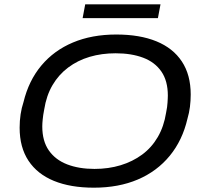

<svg xmlns="http://www.w3.org/2000/svg" viewBox="-20 -858 946 890"><path d="M415 12Q307 12 230 -19.5Q153 -51 112 -113Q71 -175 71 -266Q71 -298 75.5 -328Q80 -358 89 -385Q113 -484 171.5 -554Q230 -624 318 -661Q406 -698 519 -698Q628 -698 705 -666.5Q782 -635 823 -573Q864 -511 864 -420Q864 -391 860.5 -363Q857 -335 849 -308Q826 -208 767 -136Q708 -64 619 -26Q530 12 415 12ZM418 -75Q483 -75 539 -92Q595 -109 639 -141.5Q683 -174 711.5 -223Q740 -272 750 -336Q753 -350 754.5 -361.5Q756 -373 756.5 -382Q757 -391 757.5 -399.5Q758 -408 758 -415Q758 -483 728 -526.5Q698 -570 643.5 -590.5Q589 -611 516 -611Q451 -611 395.5 -594.5Q340 -578 296 -545Q252 -512 223.5 -463.5Q195 -415 185 -351Q182 -337 180.5 -325.5Q179 -314 178 -305Q177 -296 176.5 -287.5Q176 -279 176 -272Q176 -204 206.5 -160.5Q237 -117 291.5 -96Q346 -75 418 -75ZM363 -774 375 -838H724L712 -774Z"/></svg>

Font: Archivo SemiExpanded
Style: Italic
Weight: 400
Width: 6
Italic angle: -10°
Designer: Hector Gatti
Foundry: Omnibus-Type
Version: Version 2.001